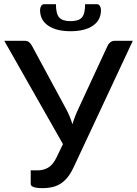

<svg xmlns="http://www.w3.org/2000/svg" viewBox="-20 -918 673 944"><path d="M190 7Q131 7 131 -13.5V-80.5H167Q192 -80.5 215 -92.8Q238 -105 256 -140L289.5 -209.5L1 -717.5H100.5Q114.5 -717.5 122.8 -710.8Q131 -704 137 -693L304.5 -383Q325 -345 336 -307Q347.5 -345.5 365.5 -383.5L509 -693Q513 -702.5 522.2 -710Q531.5 -717.5 545 -717.5H633L341.5 -94.5Q323 -55 300.2 -32.8Q277.5 -10.5 250.2 -1.8Q223 7 190 7ZM327 -764.5Q257 -764.5 217 -791.8Q177 -819 177 -868.5Q177 -879.5 182.2 -888.5Q187.5 -897.5 198 -897.5H255Q255 -850.5 271 -832.2Q287 -814 327 -814Q367 -814 382.8 -832.2Q398.5 -850.5 398.5 -897.5H455.5Q466 -897.5 471.2 -888.5Q476.5 -879.5 476.5 -868.5Q476.5 -819 436.8 -791.8Q397 -764.5 327 -764.5Z"/></svg>

Font: Verano Sans Medium
Style: Regular
Weight: 500
Designer: Lukasz Dziedzic with Adam Twardoch and Botio Nikoltchev
Foundry: tyPoland Lukasz Dziedzic
Version: Version 3.001;December 28, 2019;FontCreator 12.0.0.2547 64-b